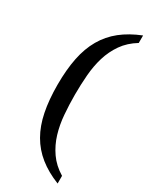

<svg xmlns="http://www.w3.org/2000/svg" viewBox="-226 -814 798 997"><g transform="rotate(30 173.0 -316.0)"><path d="M161.1 -316.9Q161.1 -257.3 165.8 -199.2Q170.4 -141.1 186 -89.1Q201.7 -37.1 232.2 6.8Q262.7 50.8 314 82V127.9Q245.1 100.6 196.3 61.5Q147.5 22.5 116.5 -31.5Q85.4 -85.4 71.3 -156Q57.1 -226.6 57.1 -316.9Q57.1 -407.2 71.3 -477.3Q85.4 -547.4 116.5 -601.1Q147.5 -654.8 196.3 -693.6Q245.1 -732.4 314 -759.8V-714.8Q262.7 -683.6 232.2 -639.9Q201.7 -596.2 186 -544.4Q170.4 -492.7 165.8 -434.6Q161.1 -376.5 161.1 -316.9Z"/></g></svg>

Font: Fasthand
Style: Regular
Weight: 400
Designer: Danh Hong
Foundry: Danh Hong
Version: Version 1.01 May 24, 2012, initial release